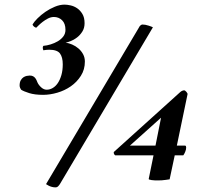

<svg xmlns="http://www.w3.org/2000/svg" viewBox="-20 -779 856 830"><path d="M676.2 -270.2 652.2 -149.6H541.7ZM622.9 -5.6Q622.3 -3.8 625.8 -2.6Q629.4 -1.4 635.3 -0.5Q641.1 0.4 648.3 0.7Q655.4 1 661.9 1Q671 1 679.8 0.4Q688.6 -0.2 696.4 -1.4Q704.8 -2.6 713.3 -3.8L735.4 -107.6H772.4Q776.3 -112.4 780.5 -122.3Q784.8 -132.2 784.8 -141.2Q784.8 -144.2 783.8 -146.9Q782.8 -149.6 779.6 -149.6H744.5L790.6 -371Q791.9 -374.6 786.1 -381.5Q780.2 -388.4 776.3 -388.4Q774.4 -388.4 772.7 -388.1Q771.1 -387.8 768.8 -386.9Q766.6 -386 764.3 -384.8Q762 -383.6 759.4 -381.2L472.1 -122Q470.8 -119 472.7 -114.2Q474.7 -109.4 478 -107.6H643.7ZM641 -661Q638 -663 623 -668Q608 -673 596 -673Q591 -673 586.5 -668.5Q582 -664 580 -659L179 17Q185 21 191 24Q197 27 204.5 29Q212 31 220 31Q227 31 232.1 25.5Q237.2 20 240 15ZM259.1 -759Q239 -759 217.2 -750Q195.4 -741 176.2 -727.8Q157.1 -714.6 142.1 -699.6Q127.2 -684.6 120.7 -673.2Q121.3 -669 126.8 -664.2Q132.4 -659.4 136.9 -659.4Q138.9 -661.2 146.3 -668.7Q153.8 -676.2 164.2 -684.3Q174.6 -692.4 187.3 -699Q200 -705.6 213 -705.6Q233.8 -705.6 248.4 -691.5Q263 -677.4 263 -649.8Q263 -633.6 253.6 -621.3Q244.2 -609 229.9 -600.6Q215.6 -592.2 199 -587.1Q182.4 -582 167.5 -580.8Q166.2 -579.6 165.5 -577.2Q164.9 -574.8 164.9 -573Q164.9 -570.6 165.5 -567.3Q166.2 -564 167.5 -561.6Q173.3 -562.8 180.1 -563.4Q187 -564 192.8 -564Q227.3 -564 239.3 -547.8Q251.3 -531.6 251.3 -501Q251.3 -475.2 245.5 -454.8Q239.6 -434.4 230.2 -420.3Q220.8 -406.2 208.1 -398.7Q195.4 -391.2 181.8 -391.2Q169.4 -391.2 158.4 -401.1Q147.3 -411 142.1 -422.4Q140.2 -427.2 137.9 -432.3Q135.6 -437.4 132 -441.9Q128.5 -446.4 122.9 -449.4Q117.4 -452.4 108.3 -452.4Q103.1 -452.4 95.6 -450.9Q88.2 -449.4 81.3 -444.9Q74.5 -440.4 69.6 -431.7Q64.8 -423 64.8 -409.2Q64.8 -404.4 67 -399Q69.3 -393.6 71.3 -391.2Q82.3 -384 106.4 -376.5Q130.4 -369 166.2 -369Q196.1 -369 227.9 -378.3Q259.8 -387.6 286.1 -405.9Q312.4 -424.2 329.6 -451.2Q346.9 -478.2 346.9 -513Q346.9 -530.4 339.1 -544.8Q331.3 -559.2 318.9 -569.7Q306.6 -580.2 291.9 -586.5Q277.3 -592.8 263.7 -594.6Q271.5 -595.8 285.4 -601.2Q299.4 -606.6 312.7 -616.8Q326.1 -627 335.8 -642.3Q345.6 -657.6 345.6 -678.6Q345.6 -703.2 336.1 -718.8Q326.7 -734.4 313.4 -743.4Q300.1 -752.4 285.1 -755.7Q270.2 -759 259.1 -759Z"/></svg>

Font: Vermiglione
Style: Italic
Weight: 400
Italic angle: -11°
Version: Version 1.105